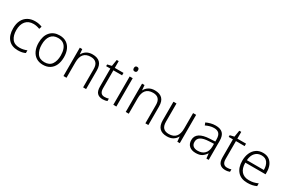

<svg xmlns="http://www.w3.org/2000/svg" viewBox="113 -1921 4629 3122"><g transform="rotate(30 2427.5 -359.5)"><path d="M301 10Q184 10 120.5 -62Q57 -134 57 -263Q57 -353 89 -415Q121 -477 178.5 -509.5Q236 -542 313 -542Q351 -542 385 -535Q419 -528 445 -516L429 -467Q402 -478 371 -484.5Q340 -491 312 -491Q217 -491 166.5 -430Q116 -369 116 -264Q116 -164 161 -102.5Q206 -41 301 -41Q340 -41 375 -49Q410 -57 438 -69V-18Q412 -5 378.5 2.5Q345 10 301 10Z M1009 -267Q1009 -183 981.5 -121Q954 -59 900.5 -24.5Q847 10 770 10Q696 10 643 -24Q590 -58 561.5 -120.5Q533 -183 533 -267Q533 -396 597 -469Q661 -542 774 -542Q850 -542 902.5 -507.5Q955 -473 982 -411Q1009 -349 1009 -267ZM592 -267Q592 -164 635.5 -101.5Q679 -39 771 -39Q864 -39 907 -102Q950 -165 950 -267Q950 -333 932 -384Q914 -435 875 -464Q836 -493 773 -493Q683 -493 637.5 -433Q592 -373 592 -267Z M1392 -542Q1483 -542 1531 -495Q1579 -448 1579 -348V0H1523V-344Q1523 -420 1488 -456.5Q1453 -493 1386 -493Q1211 -493 1211 -290V0H1154V-532H1200L1208 -440H1212Q1233 -484 1279 -513Q1325 -542 1392 -542Z M1900 -39Q1922 -39 1942 -42Q1962 -45 1977 -51V-5Q1962 1 1940 5.5Q1918 10 1893 10Q1826 10 1790 -27Q1754 -64 1754 -148V-486H1675V-518L1754 -537L1774 -659H1811V-532H1974V-486H1811V-151Q1811 -39 1900 -39Z M2119 -729Q2158 -729 2158 -686Q2158 -642 2119 -642Q2080 -642 2080 -686Q2080 -729 2119 -729ZM2147 -532V0H2090V-532Z M2561 -542Q2652 -542 2700 -495Q2748 -448 2748 -348V0H2692V-344Q2692 -420 2657 -456.5Q2622 -493 2555 -493Q2380 -493 2380 -290V0H2323V-532H2369L2377 -440H2381Q2402 -484 2448 -513Q2494 -542 2561 -542Z M3338 -532V0H3292L3283 -91H3280Q3258 -47 3212.5 -18.5Q3167 10 3099 10Q2912 10 2912 -184V-532H2969V-189Q2969 -112 3003.5 -75.5Q3038 -39 3106 -39Q3281 -39 3281 -242V-532Z M3703 -541Q3793 -541 3837 -497Q3881 -453 3881 -358V0H3838L3828 -90H3825Q3796 -45 3754.5 -17.5Q3713 10 3639 10Q3562 10 3518 -28.5Q3474 -67 3474 -139Q3474 -219 3539 -260.5Q3604 -302 3728 -307L3825 -312V-349Q3825 -427 3793.5 -460Q3762 -493 3701 -493Q3660 -493 3622 -482Q3584 -471 3546 -453L3528 -499Q3566 -517 3610.5 -529Q3655 -541 3703 -541ZM3735 -265Q3633 -260 3583.5 -229.5Q3534 -199 3534 -139Q3534 -89 3564.5 -63.5Q3595 -38 3649 -38Q3732 -38 3778 -85.5Q3824 -133 3825 -217V-269Z M4201 -39Q4223 -39 4243 -42Q4263 -45 4278 -51V-5Q4263 1 4241 5.5Q4219 10 4194 10Q4127 10 4091 -27Q4055 -64 4055 -148V-486H3976V-518L4055 -537L4075 -659H4112V-532H4275V-486H4112V-151Q4112 -39 4201 -39Z M4593 -542Q4661 -542 4706.5 -510.5Q4752 -479 4775.5 -424Q4799 -369 4799 -298V-259H4419Q4419 -153 4468.5 -96.5Q4518 -40 4610 -40Q4659 -40 4696 -48.5Q4733 -57 4777 -76V-24Q4737 -6 4698 2Q4659 10 4608 10Q4488 10 4424 -63Q4360 -136 4360 -262Q4360 -343 4387.5 -406Q4415 -469 4467 -505.5Q4519 -542 4593 -542ZM4592 -494Q4519 -494 4473.5 -445Q4428 -396 4421 -306H4740Q4740 -390 4703.5 -442Q4667 -494 4592 -494Z"/></g></svg>

Font: RS Noto Sans Light
Style: Regular
Weight: 300
Designer: Monotype Design Team
Foundry: Monotype Imaging Inc.
Version: Version 3.10